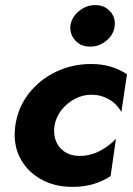

<svg xmlns="http://www.w3.org/2000/svg" viewBox="-20 -720 519 750"><path d="M193 -230Q199 -263 220 -290Q241 -317 272 -333.5Q303 -350 337 -350Q374 -350 405.5 -332Q437 -314 454 -282L476 -430Q449 -448 414.5 -459Q380 -470 336 -470Q262 -470 198.5 -439.5Q135 -409 93 -355.5Q51 -302 40 -231Q30 -161 56.5 -107Q83 -53 137 -21.5Q191 10 263 10Q310 10 346.5 -1.5Q383 -13 412 -32L433 -178Q406 -149 368 -129.5Q330 -110 287 -111Q254 -112 231 -128Q208 -144 198 -170.5Q188 -197 193 -230ZM255 -620Q252 -586 274 -562Q296 -538 331 -538Q366 -537 395 -560.5Q424 -584 428 -618Q432 -652 410 -676Q388 -700 353 -700Q319 -701 289.5 -677.5Q260 -654 255 -620Z"/></svg>

Font: Jost
Style: Bold Italic
Weight: 700
Italic angle: -5°
Version: Version 3.710